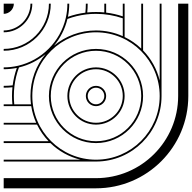

<svg xmlns="http://www.w3.org/2000/svg" viewBox="-20 -1020 1040 1040"><path d="M55 -1000H0V-945C30 -945 55 -970 55 -1000ZM855 -1000H845V-584C829.9 -646.3 798.2 -702.3 755 -746.9V-1000H745V-756.8C718.6 -782.1 688.2 -803.3 655 -819.4V-1000H645V-931.4C616.2 -941.1 586.1 -948 555 -951.7V-1000H545V-952.8C530.2 -954.3 515.2 -955 500 -955C483.1 -955 468 -954.2 452.6 -952.6C454.2 -968.2 455 -984 455 -1000H445C445 -983.6 444.1 -967.3 442.4 -951.4C409.7 -947.2 378 -939.6 347.9 -928.9C353.4 -956 355 -978.3 355 -1000H345C345 -976.7 343.1 -952.6 336.2 -922.2C306.3 -794.3 205.8 -693.3 77.8 -663.8C52.8 -658 26.8 -655 0 -655V-645C24.3 -645 48.1 -647.5 71.1 -652.1C60.4 -622 52.8 -590.3 48.6 -557.6C32.7 -555.9 16.4 -555 0 -555V-545C16 -545 31.9 -545.8 47.4 -547.4C45.8 -531.9 45 -516 45 -500C45 -484.8 45.7 -469.8 47.2 -455H0V-445H149.2C154.2 -413.4 163.2 -383.2 175.9 -355H0V-345H180.6C196.7 -311.8 217.9 -281.4 243.2 -255H0V-245H253.1C297.7 -201.8 353.7 -170.1 416 -155H0V-145H500C696 -145 855 -304 855 -500ZM155 -1000H145C145 -920 80 -855 0 -855V-845C85.6 -845 155 -914.4 155 -1000ZM255 -1000H245C245 -864.8 135.2 -755 0 -755V-745C140.8 -745 255 -859.2 255 -1000ZM555 -500C555 -530.4 530.4 -555 500 -555C469.6 -555 445 -530.4 445 -500C445 -469.6 469.6 -445 500 -445C530.4 -445 555 -469.6 555 -500ZM545 -500C545 -475.2 524.8 -455 500 -455C475.2 -455 455 -475.2 455 -500C455 -524.8 475.2 -545 500 -545C524.8 -545 545 -524.8 545 -500ZM655 -500C655 -585.6 585.6 -655 500 -655C414.4 -655 345 -585.6 345 -500C345 -414.4 414.4 -345 500 -345C585.6 -345 655 -414.4 655 -500ZM645 -500C645 -420 580 -355 500 -355C420 -355 355 -420 355 -500C355 -580 420 -645 500 -645C580 -645 645 -580 645 -500ZM755 -500C755 -640.8 640.8 -755 500 -755C359.2 -755 245 -640.8 245 -500C245 -359.2 359.2 -245 500 -245C640.8 -245 755 -359.2 755 -500ZM745 -500C745 -364.8 635.2 -255 500 -255C364.8 -255 255 -364.8 255 -500C255 -635.2 364.8 -745 500 -745C635.2 -745 745 -635.2 745 -500ZM1000 -1000H945V-500C945 -254.4 745.6 -55 500 -55H0V0H500C776 0 1000 -224 1000 -500ZM226.6 -726.9C175.9 -666 145 -587.5 145 -500C145 -484.8 146 -469.7 147.8 -455H57.2C55.8 -469.8 55 -484.8 55 -500C55 -517.8 56 -535.3 58.1 -552.5C62.3 -588 70.6 -622.2 82.7 -654.7C136.5 -667.5 185.4 -692.6 226.6 -726.9ZM645 -920.8V-824.1C600.7 -844 551.6 -855 500 -855C414.5 -855 334.7 -824.4 272.4 -772.7C306.9 -814 332.2 -863.3 345.3 -917.3C377.8 -929.4 412 -937.7 447.5 -941.9C464.7 -944 481.2 -945 500 -945C550.8 -945 599.5 -936.5 645 -920.8ZM845 -500C845 -309.6 690.4 -155 500 -155C309.6 -155 155 -309.6 155 -500C155 -695.4 313.5 -845 500 -845C690.4 -845 845 -690.4 845 -500Z"/></svg>

Font: GlukFramesM7
Style: Medium
Weight: 500
Monospace: yes
Designer: gluk
Foundry: gluk
Version: Version 1.01